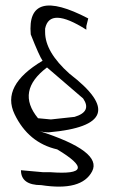

<svg xmlns="http://www.w3.org/2000/svg" viewBox="-20 -713 416 698"><path d="M300.8 -646 293.9 -618.2V-605Q160.2 -689.9 144 -608.9V-596.2Q144 -523.9 232.9 -444.8Q474.1 -259.8 157.2 -231.9Q137.2 -231.9 122.1 -236.8Q353 -163.1 314.9 -90.1Q276.9 -17.1 129.9 -40Q56.2 -40 56.2 -94.2L137.2 -86.9H164.1Q349.1 -73.2 188 -169.9Q83 -193.8 33 -297.9Q-17.1 -401.9 134.8 -492.2Q123 -508.8 91.8 -587.9Q76.2 -763.2 300.8 -646ZM165 -278.8 251 -288.1Q314.9 -307.1 282.2 -355L150.9 -467.8Q37.1 -381.8 118.2 -283.2Z"/></svg>

Font: Loved by the King
Style: Regular
Weight: 400
Designer: Kimberly Geswein
Foundry: Kimberly Geswein
Version: Version 1.002 2006